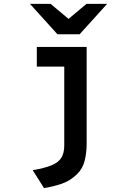

<svg xmlns="http://www.w3.org/2000/svg" viewBox="-20 -752 656 986"><path d="M206 214 148 122Q209.5 111.5 245 96.8Q280.5 82 295.2 57.8Q310 33.5 310 -5V-511H425V-13Q425 31 415.2 71.8Q405.5 112.5 377 141Q341 177 295.8 192Q250.5 207 206 214ZM169 -410V-511H425V-410ZM275 -576 134 -732H240L332 -655L424 -732H530L389 -576Z"/></svg>

Font: Overpass Mono Light
Style: Regular
Weight: 300
Monospace: yes
Designer: Delve Withrington, Dave Bailey
Foundry: Delve Fonts LLC
Version: Version 4.000